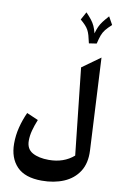

<svg xmlns="http://www.w3.org/2000/svg" viewBox="-137 -1188 966 1518"><g transform="rotate(10 346.0 -429.0)"><path d="M551.3 -886.2 490.2 -877Q481.9 -915 474.9 -939.5Q467.8 -963.9 458.3 -981.2Q448.7 -998.5 433.6 -1014.6Q418.5 -1030.8 394 -1051.8L428.7 -1115.2Q456.1 -1086.9 473.1 -1064.9Q490.2 -1043 501 -1019.5Q511.7 -996.1 520 -962.4Q528.8 -994.6 539.6 -1017.8Q550.3 -1041 567.1 -1063.2Q584 -1085.4 610.8 -1115.2L646 -1051.8Q614.3 -1022.9 597.4 -1001.7Q580.6 -980.5 571 -954.8Q561.5 -929.2 551.3 -886.2ZM607.9 -783.7 646 -43.5Q650.9 58.1 607.7 124.8Q564.5 191.4 487.1 224.1Q409.7 256.8 311 256.8Q175.8 256.8 110.6 189Q45.4 121.1 45.4 4.9Q45.4 -62 61.8 -126.2Q78.1 -190.4 105.5 -250L197.8 -210Q178.2 -161.6 167 -119.6Q155.8 -77.6 155.8 -37.1Q155.8 29.3 206.1 57.4Q256.3 85.4 337.4 85.4Q457.5 85.4 537.6 15.6L462.4 -679.2Z"/></g></svg>

Font: Pinar Bold
Style: Regular
Weight: 700
Designer: Amin Abedi
Version: Version 3.000